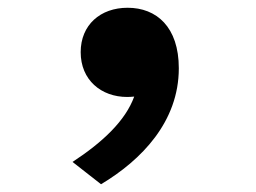

<svg xmlns="http://www.w3.org/2000/svg" viewBox="-20 -229 660 495"><path d="M308 21C314 21 320.5 20.5 326 20C303.5 82 245.5 137 167 188.5L240.5 246C345 183.5 441 84.5 441 -53C441 -159.5 383.5 -209 309 -209C239 -209 188 -165 188 -94.5C188 -23 240.5 21 308 21Z"/></svg>

Font: Monaspace Argon ExtraBold
Style: Bold
Weight: 800
Designer: Riley Cran & the Lettermatic Team
Foundry: Lettermatic
Version: Version 1.000 (Monaspace Argon)